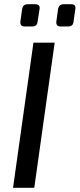

<svg xmlns="http://www.w3.org/2000/svg" viewBox="-20 -893 379 913"><path d="M240 -690 143 0H42L139 -690ZM145 -873Q160 -873 165 -867Q170 -861 168 -849L159 -792Q158 -779 151.5 -773Q145 -767 132 -767H99Q74 -767 77 -791L85 -848Q87 -861 93.5 -867Q100 -873 114 -873ZM316 -873Q331 -873 335.5 -867Q340 -861 338 -849L330 -792Q329 -779 322.5 -773Q316 -767 302 -767H269Q245 -767 248 -791L256 -849Q258 -861 264.5 -867Q271 -873 285 -873Z"/></svg>

Font: Exo 2 Medium
Style: Italic
Weight: 500
Italic angle: -8°
Designer: Natanael Gama
Foundry: Natanael Gama
Version: Version 2.010